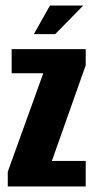

<svg xmlns="http://www.w3.org/2000/svg" viewBox="-20 -672 338 692"><path d="M8 0V-53L136 -408H22V-495H289V-437L167 -92H289V0ZM102 -549 160 -652H280L179 -549Z"/></svg>

Font: Alumni Sans Thin ExtraBold
Style: Regular
Weight: 800
Version: Version 1.018